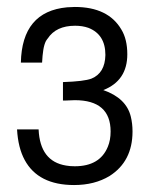

<svg xmlns="http://www.w3.org/2000/svg" viewBox="-20 -549 434 552"><path d="M161 -260V-313Q222 -315 243 -323Q282 -339 283 -391Q283 -450 234 -469Q217 -475 196 -475Q141 -475 117 -438L116 -437L112 -431Q107 -421 104.5 -405.5Q102 -390 101 -369H40Q43 -516 173 -528L195 -529Q291 -529 329 -464Q346 -436 346 -393Q346 -317 277 -290Q343 -267 356 -214Q361 -194 361 -171Q361 -85 295 -43Q252 -17 193 -17Q90 -17 51 -89Q32 -124 29 -177H91Q95 -85 170 -73Q175 -72 181.5 -71.5Q188 -71 195 -71Q267 -71 290 -127Q298 -146 298 -171Q298 -261 195 -261L169 -260Z"/></svg>

Font: Ekushey Buriganga
Style: Regular
Weight: 400
Designer: Al Mamun Sumon
Foundry: Al Mamun Sumon
Version: Version 1.0